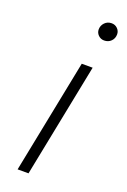

<svg xmlns="http://www.w3.org/2000/svg" viewBox="-143 -778 546 827"><g transform="rotate(20 130.5 -365.0)"><path d="M53 0 157 -522H207L103 0ZM213 -649Q197 -649 186 -660Q175 -671 175 -686Q175 -704 187.5 -717Q200 -730 219 -730Q235 -730 246 -719Q257 -708 257 -693Q257 -674 244.5 -661.5Q232 -649 213 -649Z"/></g></svg>

Font: Montserrat Light
Style: Italic
Weight: 300
Italic angle: -11.3°
Designer: Julieta Ulanovsky
Foundry: Julieta Ulanovsky
Version: Version 9.000; ttfautohint (v1.8.4.7-5d5b)